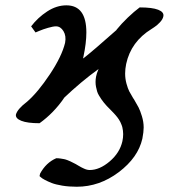

<svg xmlns="http://www.w3.org/2000/svg" viewBox="-20 -462 636 723"><path d="M293.9 -242.2Q332 -272 419.9 -350.1L418 -349.1Q437 -372.6 461.2 -395.8Q485.4 -418.9 505.9 -434.1Q553.2 -434.1 575.7 -425.3Q598.1 -416.5 595.2 -400.9Q593.3 -389.6 582 -377.7Q570.8 -365.7 560.5 -359.4L550.8 -353Q473.1 -305.2 455.1 -221.2Q451.2 -202.1 451.2 -185.1Q451.2 -165.5 456.3 -147Q461.4 -128.4 466.8 -117.9Q472.2 -107.4 482.9 -89.8V-90.8Q495.6 -69.3 501.7 -57.6Q507.8 -45.9 514.4 -24.4Q521 -2.9 521 18.1Q521 34.7 516.1 60.1Q500 131.3 427.2 186.3Q354.5 241.2 269 241.2Q239.7 241.2 214.6 237.1Q189.5 232.9 174.6 227.1Q159.7 221.2 148.7 215.3Q137.7 209.5 133.3 205.1L128.9 201.2L130.9 191.9Q153.3 150.4 191.9 133.8Q200.2 133.8 208 135Q215.8 136.2 221.2 137.2Q226.6 138.2 234.1 141.1Q241.7 144 244.6 145.5Q247.6 147 255.4 150.9Q263.2 154.8 265.1 155.8Q266.6 156.7 274.9 161.6Q283.2 166.5 286.6 168.2Q290 169.9 296.4 172.9Q302.7 175.8 307.9 177Q313 178.2 317.9 178.2Q355 178.2 393.1 145.8Q431.2 113.3 440.9 69.8Q443.8 56.6 443.8 43Q443.8 36.1 442.9 29.8Q441.9 23.4 440.9 18.3Q439.9 13.2 437.3 7.1Q434.6 1 433.1 -2.7Q431.6 -6.3 427.7 -12Q423.8 -17.6 422.1 -20Q420.4 -22.5 415.3 -28.3Q410.2 -34.2 408.7 -35.6Q407.2 -37.1 401.1 -43.5Q395 -49.8 394 -50.8Q387.2 -57.6 382.3 -62.7Q377.4 -67.9 371.6 -75Q365.7 -82 361.6 -88.4Q357.4 -94.7 352.8 -102.3Q348.1 -109.9 345.7 -117.9Q343.3 -126 341.6 -134.8Q339.8 -143.6 339.8 -153.6Q339.8 -163.6 341.8 -173.8Q343.3 -183.6 351.1 -202.1Q286.1 -155.3 219.2 -91.8L221.2 -92.8Q182.1 -36.1 128.9 2Q83 2 60.3 -7.1Q37.6 -16.1 40 -30.8Q45.9 -51.8 82 -79.1Q122.6 -114.3 167.7 -182.1Q212.9 -250 225.1 -300.8Q230 -326.7 219 -344.7Q208 -362.8 190.9 -362.8Q180.2 -362.8 160.9 -357.2Q141.6 -351.6 127.9 -345.7L113.8 -339.8L97.2 -362.8Q122.6 -396 157.7 -418.9Q192.9 -441.9 230 -441.9Q305.2 -441.9 305.2 -339.8Q305.2 -299.8 293.9 -247.1Q293 -244.1 293 -243.2Q292 -242.2 292 -241.2Q293 -241.2 293 -242.2ZM293.9 -242.2Q293.9 -244.1 293 -243.2V-242.2Z"/></svg>

Font: Linear Smooth
Style: Bold Italic
Weight: 700
Designer: Philipp H. Poll, Flanker
Foundry: Philipp H. Poll, reworked by Flanker
Version: Version 1.061 | FøM Fix